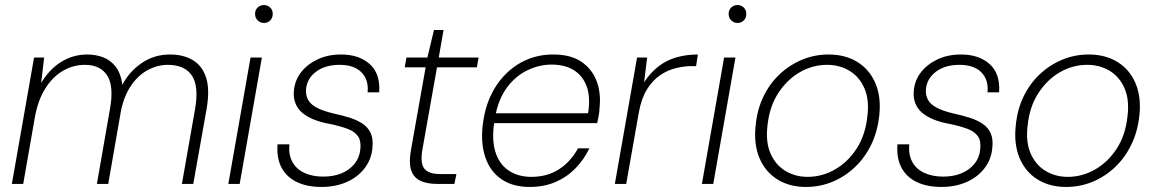

<svg xmlns="http://www.w3.org/2000/svg" viewBox="-20 -729 4581 761"><path d="M27 0 115 -501H155L143 -400Q176 -455 223 -484Q270 -513 326 -513Q359 -513 388.5 -502Q418 -491 438.5 -464.5Q459 -438 465 -393Q492 -445 541.5 -479Q591 -513 654 -513Q707 -513 744.5 -490.5Q782 -468 797 -421Q812 -374 799 -298L746 0H701L753 -296Q769 -387 740.5 -429.5Q712 -472 645 -472Q605 -472 567 -452Q529 -432 501 -392Q473 -352 460 -293L409 0H364L416 -298Q432 -387 405 -429.5Q378 -472 316 -472Q270 -472 229 -448Q188 -424 159 -377.5Q130 -331 118 -263L72 0Z M885 0 973 -501H1018L930 0ZM1026 -638Q1012 -638 1001.5 -648Q991 -658 991 -674Q991 -690 1001.5 -699.5Q1012 -709 1026 -709Q1040 -709 1050.5 -699.5Q1061 -690 1061 -674Q1061 -658 1051 -648Q1041 -638 1026 -638Z M1254 12Q1198 12 1157.5 -7Q1117 -26 1096.5 -63.5Q1076 -101 1080 -157H1127Q1123 -117 1138.5 -88Q1154 -59 1186 -44Q1218 -29 1261 -29Q1302 -29 1333.5 -42Q1365 -55 1385 -79.5Q1405 -104 1408 -136Q1412 -169 1399.5 -188Q1387 -207 1358.5 -218Q1330 -229 1286 -238Q1252 -244 1224.5 -255Q1197 -266 1178.5 -281.5Q1160 -297 1151 -319.5Q1142 -342 1145 -371Q1149 -412 1174 -443.5Q1199 -475 1239.5 -494Q1280 -513 1332 -513Q1403 -513 1445.5 -475Q1488 -437 1483 -363H1437Q1442 -412 1413 -442Q1384 -472 1326 -472Q1269 -472 1233 -445Q1197 -418 1193 -376Q1191 -353 1200.5 -334.5Q1210 -316 1235 -302.5Q1260 -289 1303 -279Q1336 -272 1366 -262.5Q1396 -253 1417.5 -238.5Q1439 -224 1449.5 -201Q1460 -178 1456 -142Q1452 -97 1425 -62Q1398 -27 1354 -7.5Q1310 12 1254 12Z M1713 0Q1670 0 1644 -13.5Q1618 -27 1609 -56.5Q1600 -86 1609 -135L1667 -462H1584L1591 -501H1674L1700 -610H1738L1719 -501H1877L1870 -462H1712L1654 -135Q1645 -82 1662 -60.5Q1679 -39 1727 -39H1789L1781 0Z M2079 12Q2013 12 1968.5 -18Q1924 -48 1904.5 -103Q1885 -158 1893 -231Q1900 -295 1923.5 -346.5Q1947 -398 1984.5 -435.5Q2022 -473 2069.5 -493Q2117 -513 2173 -513Q2243 -513 2285.5 -483.5Q2328 -454 2345.5 -405.5Q2363 -357 2356 -299Q2356 -286 2353 -271Q2350 -256 2347 -241H1926L1933 -280H2311Q2321 -345 2305 -387.5Q2289 -430 2253.5 -451.5Q2218 -473 2166 -473Q2118 -473 2071.5 -451Q2025 -429 1990.5 -383.5Q1956 -338 1943 -268L1940 -250Q1928 -178 1943 -128.5Q1958 -79 1995.5 -53.5Q2033 -28 2086 -28Q2149 -28 2195.5 -58Q2242 -88 2271 -141H2316Q2295 -97 2261 -62Q2227 -27 2181.5 -7.5Q2136 12 2079 12Z M2417 0 2505 -501H2545L2533 -403Q2558 -441 2589.5 -465.5Q2621 -490 2660.5 -501.5Q2700 -513 2746 -513L2739 -467H2722Q2692 -467 2659 -459Q2626 -451 2596.5 -431Q2567 -411 2544.5 -375Q2522 -339 2512 -283L2462 0Z M2762 0 2850 -501H2895L2807 0ZM2903 -638Q2889 -638 2878.5 -648Q2868 -658 2868 -674Q2868 -690 2878.5 -699.5Q2889 -709 2903 -709Q2917 -709 2927.5 -699.5Q2938 -690 2938 -674Q2938 -658 2928 -648Q2918 -638 2903 -638Z M3174 12Q3109 12 3061 -18Q3013 -48 2990 -103Q2967 -158 2975 -231Q2981 -295 3006 -346.5Q3031 -398 3070.5 -435Q3110 -472 3159.5 -492.5Q3209 -513 3264 -513Q3330 -513 3378 -483.5Q3426 -454 3449.5 -399.5Q3473 -345 3465 -271Q3458 -207 3433 -155.5Q3408 -104 3368.5 -66.5Q3329 -29 3279.5 -8.5Q3230 12 3174 12ZM3181 -28Q3238 -28 3289 -57Q3340 -86 3375 -139.5Q3410 -193 3418 -269Q3426 -335 3405.5 -380.5Q3385 -426 3346 -449Q3307 -472 3258 -472Q3201 -472 3150.5 -443Q3100 -414 3065 -360.5Q3030 -307 3022 -232Q3014 -165 3034.5 -119.5Q3055 -74 3094 -51Q3133 -28 3181 -28Z M3711 12Q3655 12 3614.5 -7Q3574 -26 3553.5 -63.5Q3533 -101 3537 -157H3584Q3580 -117 3595.5 -88Q3611 -59 3643 -44Q3675 -29 3718 -29Q3759 -29 3790.5 -42Q3822 -55 3842 -79.5Q3862 -104 3865 -136Q3869 -169 3856.5 -188Q3844 -207 3815.5 -218Q3787 -229 3743 -238Q3709 -244 3681.5 -255Q3654 -266 3635.5 -281.5Q3617 -297 3608 -319.5Q3599 -342 3602 -371Q3606 -412 3631 -443.5Q3656 -475 3696.5 -494Q3737 -513 3789 -513Q3860 -513 3902.5 -475Q3945 -437 3940 -363H3894Q3899 -412 3870 -442Q3841 -472 3783 -472Q3726 -472 3690 -445Q3654 -418 3650 -376Q3648 -353 3657.5 -334.5Q3667 -316 3692 -302.5Q3717 -289 3760 -279Q3793 -272 3823 -262.5Q3853 -253 3874.5 -238.5Q3896 -224 3906.5 -201Q3917 -178 3913 -142Q3909 -97 3882 -62Q3855 -27 3811 -7.5Q3767 12 3711 12Z M4205 12Q4140 12 4092 -18Q4044 -48 4021 -103Q3998 -158 4006 -231Q4012 -295 4037 -346.5Q4062 -398 4101.5 -435Q4141 -472 4190.5 -492.5Q4240 -513 4295 -513Q4361 -513 4409 -483.5Q4457 -454 4480.5 -399.5Q4504 -345 4496 -271Q4489 -207 4464 -155.5Q4439 -104 4399.5 -66.5Q4360 -29 4310.5 -8.5Q4261 12 4205 12ZM4212 -28Q4269 -28 4320 -57Q4371 -86 4406 -139.5Q4441 -193 4449 -269Q4457 -335 4436.5 -380.5Q4416 -426 4377 -449Q4338 -472 4289 -472Q4232 -472 4181.5 -443Q4131 -414 4096 -360.5Q4061 -307 4053 -232Q4045 -165 4065.5 -119.5Q4086 -74 4125 -51Q4164 -28 4212 -28Z"/></svg>

Font: DM Sans 18pt ExtraLight
Style: Italic
Weight: 250
Italic angle: -10°
Designer: Colophon Foundry, Jonny Pinhorn
Foundry: Colophon Foundry
Version: Version 4.004;gftools[0.9.30]